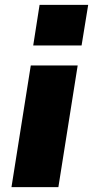

<svg xmlns="http://www.w3.org/2000/svg" viewBox="-20 -766 381 786"><path d="M116 -580 142 -746H341L314 -580ZM27 0 106 -498H298L219 0Z"/></svg>

Font: Nunito Sans 10pt SemiExpanded Black
Style: Italic
Weight: 900
Width: 6
Italic angle: -9°
Designer: Vernon Adams
Foundry: Vernon Adams
Version: Version 3.101;gftools[0.9.27]